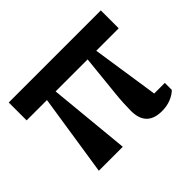

<svg xmlns="http://www.w3.org/2000/svg" viewBox="-122 -703 895 895"><g transform="rotate(-45 326.0 -255.0)"><path d="M151 -404H17V-522H624V-404H476L526 -72H596V-26Q579 -9 552.5 1.5Q526 12 494 12Q392 12 392 -92Q392 -113 393.5 -141.5Q395 -170 398 -199L419 -404H208L247 0H89Z"/></g></svg>

Font: IBM Plex Serif SmBld
Style: Regular
Weight: 600
Designer: Mike Abbink, Paul van der Laan, Pieter van Rosmalen
Foundry: Bold Monday
Version: Version 3.001